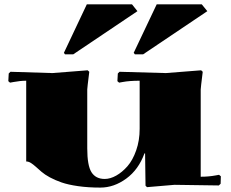

<svg xmlns="http://www.w3.org/2000/svg" viewBox="-20 -850 1060 880"><path d="M636.2 -601.1H598.1L592.8 -607.9L698.2 -830.1H904.8L930.2 -798.8ZM315.9 -601.1H277.8L272.9 -607.9L377.9 -830.1H585L609.9 -798.8ZM740.2 -515.1 901.9 -527.8 909.2 -521Q899.9 -446.8 899.9 -439.9V-40Q936.5 -40 967.8 -45.9L983.9 -48.8L992.2 -42L991.2 -7.8L982.9 0L779.8 -2.9L653.8 7.8L647 1Q647 -2.9 646 -71.8Q645 -140.6 645 -147H642.1Q615.2 -72.8 558.8 -31.5Q502.4 9.8 439.9 9.8Q384.3 9.8 338.1 3.2Q292 -3.4 262 -13.9Q231.9 -24.4 208.5 -37.1Q185.1 -49.8 170.2 -62.7Q155.3 -75.7 143.6 -86.2Q131.8 -96.7 121.3 -103.3Q110.8 -109.9 100.1 -109.9V-480Q73.2 -480 42 -474.1L25.9 -471.2L18.1 -478L20 -513.2L27.8 -521L220.2 -515.1L381.8 -527.8L389.2 -521Q379.9 -446.8 379.9 -439.9V-169.9Q379.9 -91.3 399.4 -60.5Q418.9 -29.8 460 -29.8Q485.4 -29.8 512.7 -45.2Q540 -60.5 564.2 -88.1Q588.4 -115.7 604.2 -160.9Q620.1 -206.1 620.1 -259.8V-480Q573.2 -480 542 -474.1L525.9 -471.2L518.1 -478L520 -513.2L527.8 -521Z"/></svg>

Font: Yokawerad
Style: Regular
Weight: 500
Designer: gluk
Foundry: gluk
Version: Version 0.79